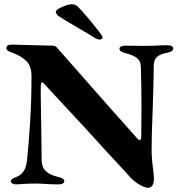

<svg xmlns="http://www.w3.org/2000/svg" viewBox="-20 -869 849 908"><path d="M10 0ZM578 -51Q486 -149 386 -260L193 -468Q183 -480 180 -480Q173 -480 173 -460Q172 -424 173.5 -362Q175 -300 175 -272Q177 -158 177 -111Q177 -79 196.5 -60Q216 -41 256 -32Q284 -26 284 -12Q284 -5 276.5 -1Q269 3 259 3Q228 3 194 1Q166 -1 148 -1Q118 -1 90 1Q62 3 55 3Q47 3 39 -1Q31 -5 31 -11Q31 -18 37.5 -22.5Q44 -27 57 -32Q103 -49 108 -114Q116 -188 122.5 -293.5Q129 -399 129 -508Q129 -555 106 -579Q83 -603 38 -620Q10 -628 10 -642Q10 -658 36 -658Q54 -658 114 -656Q222 -653 230 -653Q242 -653 251 -642Q290 -598 406 -466Q504 -354 624 -220Q634 -207 640 -207Q648 -207 648 -222L649 -362Q649 -471 646 -555Q645 -581 627 -595Q609 -609 572 -618Q545 -624 545 -639Q545 -645 552.5 -649Q560 -653 570 -653L667 -652L713 -653Q745 -655 774 -655Q785 -655 792 -651Q799 -647 799 -640Q799 -625 773 -620Q737 -613 722.5 -600Q708 -587 707 -558Q707 -513 705 -445.5Q703 -378 702 -349Q697 -232 697 -158Q697 -120 705 -62L708 -26Q708 19 680 19Q664 19 635 1.5Q606 -16 578 -51ZM451 -682Q440 -682 428 -690Q405 -705 353 -735Q291 -771 263 -789Q247 -799 244 -811Q242 -822 270 -834.5Q298 -847 315 -849Q336 -850 349 -837Q394 -790 454 -712Q465 -698 465 -691Q465 -684 453 -682Z"/></svg>

Font: EB Garamond
Style: Bold
Weight: 700
Designer: Georg Duffner and Octavio Pardo
Foundry: Georg Duffner
Version: Version 1.000; ttfautohint (v1.6)